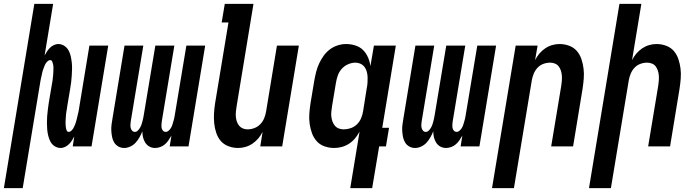

<svg xmlns="http://www.w3.org/2000/svg" viewBox="-70 -755 3590 990"><path d="M-50 215 107 -735H204L160 -469Q166 -480 172.5 -490Q179 -500 187.5 -508.5Q196 -517 207.5 -522.5Q219 -528 230 -528Q247 -528 261 -519Q275 -510 283 -496Q291 -482 294.5 -466Q298 -450 300 -433.5Q302 -417 301.5 -400Q301 -383 300 -366Q299 -349 297 -332Q295 -315 292 -298L277 -209Q276 -202 275 -194.5Q274 -187 272.5 -180Q271 -173 270.5 -166Q270 -159 269.5 -152Q269 -145 268.5 -137.5Q268 -130 268 -123Q268 -116 268.5 -109Q269 -102 270 -95.5Q271 -89 274 -82Q277 -75 284 -75Q292 -75 298 -81Q304 -87 308 -93.5Q312 -100 315 -107.5Q318 -115 320.5 -122Q323 -129 324.5 -136Q326 -143 328 -150.5Q330 -158 331.5 -165.5Q333 -173 335 -180L391 -520H488L402 0H305L313 -51Q307 -40 300.5 -30Q294 -20 285.5 -11.5Q277 -3 265.5 2.5Q254 8 243 8Q226 8 212 -1Q198 -10 190.5 -24Q183 -38 179 -54Q175 -70 173.5 -86.5Q172 -103 172 -120Q172 -137 173 -154Q174 -171 176.5 -188Q179 -205 181 -222L196 -311Q197 -318 198.5 -325.5Q200 -333 201 -340Q202 -347 202.5 -354Q203 -361 204 -368Q205 -375 205 -382.5Q205 -390 205.5 -397Q206 -404 205.5 -411Q205 -418 203.5 -424.5Q202 -431 199 -438Q196 -445 189 -445Q181 -445 175 -439Q169 -433 165 -426.5Q161 -420 158.5 -412.5Q156 -405 153 -398Q150 -391 148.5 -384Q147 -377 145.5 -369.5Q144 -362 142 -354.5Q140 -347 139 -340L47 215Z M570 8Q554 8 540.5 0.5Q527 -7 519 -20Q511 -33 508 -48.5Q505 -64 504 -79.5Q503 -95 505 -111.5Q507 -128 510 -144L572 -520H669L604 -128Q603 -120 602.5 -111.5Q602 -103 604 -95Q606 -87 611.5 -81Q617 -75 625 -75Q634 -75 640.5 -81.5Q647 -88 651.5 -95.5Q656 -103 659 -111Q662 -119 664 -127.5Q666 -136 668 -144Q670 -152 671 -160L731 -520H829L764 -128Q763 -120 762.5 -111.5Q762 -103 763.5 -95Q765 -87 770.5 -81Q776 -75 785 -75Q793 -75 800 -81.5Q807 -88 811.5 -95.5Q816 -103 818.5 -111Q821 -119 823.5 -127.5Q826 -136 828 -144Q830 -152 831 -160L891 -520H988L902 0H805L814 -56Q807 -44 799 -32Q791 -20 780.5 -11Q770 -2 756.5 3Q743 8 730 8Q713 8 700 0.5Q687 -7 679 -19.5Q671 -32 667.5 -47Q664 -62 664 -78Q658 -63 649.5 -47.5Q641 -32 629.5 -19.5Q618 -7 602 0.5Q586 8 570 8Z M1158 8Q1132 8 1108 -1Q1084 -10 1068.5 -28Q1053 -46 1045 -70Q1037 -94 1034.5 -119Q1032 -144 1033.5 -170Q1035 -196 1039 -222L1108 -639H1073L1089 -735H1237L1150 -207Q1148 -194 1146.5 -180.5Q1145 -167 1146 -154Q1147 -141 1151 -129Q1155 -117 1162.5 -107.5Q1170 -98 1181.5 -93Q1193 -88 1206 -88Q1224 -88 1241.5 -94.5Q1259 -101 1272 -114.5Q1285 -128 1292 -145Q1299 -162 1302 -180L1358 -520H1471L1385 0H1272L1284 -75Q1275 -57 1262 -41.5Q1249 -26 1232 -14.5Q1215 -3 1196 2.5Q1177 8 1158 8Z M1702 -88Q1720 -88 1738 -94Q1756 -100 1770 -113.5Q1784 -127 1791.5 -144.5Q1799 -162 1802 -180L1821 -300Q1824 -314 1825 -328.5Q1826 -343 1825.5 -357Q1825 -371 1821.5 -384.5Q1818 -398 1810 -409Q1802 -420 1789.5 -426Q1777 -432 1763 -432Q1744 -432 1724.5 -423.5Q1705 -415 1691.5 -399.5Q1678 -384 1671.5 -365Q1665 -346 1662 -327L1642 -207Q1640 -193 1638.5 -179.5Q1637 -166 1638.5 -153Q1640 -140 1644.5 -128Q1649 -116 1657 -106.5Q1665 -97 1677 -92.5Q1689 -88 1702 -88ZM1736 215 1784 -76Q1774 -58 1761 -42Q1748 -26 1730.5 -14.5Q1713 -3 1693 2.5Q1673 8 1654 8Q1627 8 1603 -0.5Q1579 -9 1563 -27Q1547 -45 1538.5 -68.5Q1530 -92 1526.5 -117.5Q1523 -143 1525 -169.5Q1527 -196 1531 -222L1551 -342Q1555 -364 1560.5 -385.5Q1566 -407 1575.5 -427.5Q1585 -448 1598.5 -467Q1612 -486 1630.5 -500Q1649 -514 1671 -521Q1693 -528 1714 -528Q1739 -528 1762.5 -520.5Q1786 -513 1802 -497Q1818 -481 1827.5 -459Q1837 -437 1840 -414L1858 -520H1971L1901 -96H1936L1920 0H1885L1849 215Z M2070 8Q2054 8 2040.5 0.5Q2027 -7 2019 -20Q2011 -33 2008 -48.5Q2005 -64 2004 -79.5Q2003 -95 2005 -111.5Q2007 -128 2010 -144L2072 -520H2169L2104 -128Q2103 -120 2102.5 -111.5Q2102 -103 2104 -95Q2106 -87 2111.5 -81Q2117 -75 2125 -75Q2134 -75 2140.5 -81.5Q2147 -88 2151.5 -95.5Q2156 -103 2159 -111Q2162 -119 2164 -127.5Q2166 -136 2168 -144Q2170 -152 2171 -160L2231 -520H2329L2264 -128Q2263 -120 2262.5 -111.5Q2262 -103 2263.5 -95Q2265 -87 2270.5 -81Q2276 -75 2285 -75Q2293 -75 2300 -81.5Q2307 -88 2311.5 -95.5Q2316 -103 2318.5 -111Q2321 -119 2323.5 -127.5Q2326 -136 2328 -144Q2330 -152 2331 -160L2391 -520H2488L2402 0H2305L2314 -56Q2307 -44 2299 -32Q2291 -20 2280.5 -11Q2270 -2 2256.5 3Q2243 8 2230 8Q2213 8 2200 0.5Q2187 -7 2179 -19.5Q2171 -32 2167.5 -47Q2164 -62 2164 -78Q2158 -63 2149.5 -47.5Q2141 -32 2129.5 -19.5Q2118 -7 2102 0.5Q2086 8 2070 8Z M2467 215 2589 -520H2702L2689 -445Q2698 -463 2711 -478.5Q2724 -494 2741 -505.5Q2758 -517 2777 -522.5Q2796 -528 2815 -528Q2841 -528 2865 -519Q2889 -510 2904.5 -492Q2920 -474 2928 -450Q2936 -426 2939 -401Q2942 -376 2940 -350Q2938 -324 2934 -298L2885 0H2772L2824 -313Q2826 -326 2827 -339.5Q2828 -353 2827 -366Q2826 -379 2822 -391Q2818 -403 2811 -412.5Q2804 -422 2792 -427Q2780 -432 2767 -432Q2749 -432 2731.5 -425.5Q2714 -419 2701.5 -405.5Q2689 -392 2682 -375Q2675 -358 2672 -340L2580 215Z M2967 215 3124 -735H3237L3189 -445Q3198 -463 3211 -478.5Q3224 -494 3241 -505.5Q3258 -517 3277 -522.5Q3296 -528 3315 -528Q3341 -528 3365 -519Q3389 -510 3404.5 -492Q3420 -474 3428 -450Q3436 -426 3439 -401Q3442 -376 3440 -350Q3438 -324 3434 -298L3385 0H3272L3324 -313Q3326 -326 3327 -339.5Q3328 -353 3327 -366Q3326 -379 3322 -391Q3318 -403 3311 -412.5Q3304 -422 3292 -427Q3280 -432 3267 -432Q3249 -432 3231.5 -425.5Q3214 -419 3201.5 -405.5Q3189 -392 3182 -375Q3175 -358 3172 -340L3080 215Z"/></svg>

Font: Iosevka Oblique
Style: Bold
Weight: 700
Italic angle: -9°
Monospace: yes
Designer: Belleve Invis
Foundry: Belleve Invis
Version: Version 32.5.0; ttfautohint (v1.8.4)